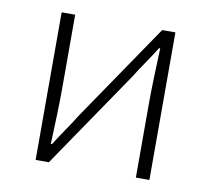

<svg xmlns="http://www.w3.org/2000/svg" viewBox="-61 -548 675 615"><g transform="rotate(10 277.0 -240.0)"><path d="M92 0V-480H136V-240Q136 -201 134.5 -154Q133 -107 131 -59H135Q149 -82 169 -111Q189 -140 203 -163L419 -480H462V0H418V-240Q418 -280 419.5 -326.5Q421 -373 423 -421H419Q405 -398 385 -369Q365 -340 351 -317L135 0Z"/></g></svg>

Font: CV Source Sans Light
Style: Regular
Weight: 300
Designer: Paul D. Hunt
Foundry: Adobe Systems Incorporated
Version: Version 3.001